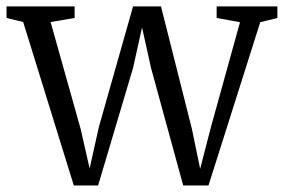

<svg xmlns="http://www.w3.org/2000/svg" viewBox="-28 -562 870 588"><path d="M-8 -507V-542.5H200.5V-507L127 -494.5L219 -167L246.5 -46L274.5 -172L379.5 -542.5H465L559.5 -168L585 -45L617.5 -171L707 -494L635.5 -507V-542.5H821.5V-507L769 -494L610.5 6H533L434.5 -354L407 -478L379.5 -354L272.5 6H198L43 -494.5Z"/></svg>

Font: Merriweather 48pt Light
Style: Regular
Weight: 300
Version: Version 2.100